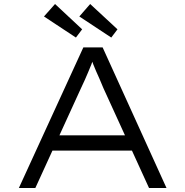

<svg xmlns="http://www.w3.org/2000/svg" viewBox="-20 -936 923 956"><path d="M74 0 395 -700H491L809 0H722L495 -497Q484 -524 475 -544.5Q466 -565 458.5 -581.5Q451 -598 444 -616.5Q437 -635 430 -660L451 -661Q442 -633 434 -613Q426 -593 418.5 -575.5Q411 -558 402.5 -538.5Q394 -519 381 -492L156 0ZM208 -186 239 -262H640L659 -186ZM534 -749 375 -854 429 -916 565 -790ZM358 -749 199 -854 254 -916 389 -790Z"/></svg>

Font: Lexend Peta Light
Style: Regular
Weight: 300
Version: Version 1.007